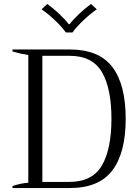

<svg xmlns="http://www.w3.org/2000/svg" viewBox="-20 -950 694 970"><path d="M190 -903 219 -930Q248 -909 278 -881Q308 -853 327 -828H332Q351 -853 381 -881Q411 -909 440 -930L469 -903Q437 -881 402.5 -848.5Q368 -816 346 -786H313Q291 -816 256.5 -848.5Q222 -881 190 -903ZM43 -10Q84 -24 123 -27V-672Q79 -679 43 -690V-700H333Q480 -700 547.5 -611.5Q615 -523 615 -350Q615 -178 547.5 -89Q480 0 332 0H43ZM330 -31Q446 -31 494.5 -113.5Q543 -196 543 -350Q543 -503 495 -585.5Q447 -668 332 -668H194V-31Z"/></svg>

Font: Trirong Light
Style: Regular
Weight: 300
Designer: Katatrad Team
Foundry: CadsonDemak
Version: Version 1.001